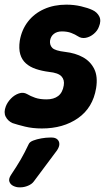

<svg xmlns="http://www.w3.org/2000/svg" viewBox="-39 -536 464 825"><path d="M141 16Q101 16 68.5 8Q36 0 15 -7Q-5 -16 -14.5 -34.5Q-24 -53 -14 -79Q-7 -97 8 -112.5Q23 -128 42 -134.5Q61 -141 77 -132Q92 -123 112 -116Q132 -109 161 -109Q192 -109 211 -123.5Q230 -138 235 -169Q239 -193 225 -208Q211 -223 172 -227Q141 -231 115.5 -239.5Q90 -248 72.5 -263.5Q55 -279 48 -303Q41 -327 46 -361Q54 -408 81 -443Q108 -478 150.5 -497Q193 -516 246 -516Q279 -516 309 -509Q339 -502 358 -493Q378 -484 387.5 -465.5Q397 -447 386 -421Q380 -404 364 -390.5Q348 -377 329.5 -373.5Q311 -370 296 -380Q284 -388 267 -394.5Q250 -401 227 -401Q206 -401 192.5 -390.5Q179 -380 176 -361Q174 -342 186 -330Q198 -318 241 -313Q285 -308 317.5 -290Q350 -272 366 -239.5Q382 -207 374 -157Q360 -73 296.5 -28.5Q233 16 141 16ZM106 244Q98 255 81.5 262Q65 269 48 269H44Q31 269 18.5 263Q6 257 1.5 245Q-3 233 8 216Q34 177 50 149.5Q66 122 84 84Q88 74 103.5 68Q119 62 139 58.5Q159 55 176 55H183Q199 55 207.5 63Q216 71 216 83Q216 95 206 110Q177 148 156 177Q135 206 106 244Z"/></svg>

Font: Winky Sans SemiBold
Style: Italic
Weight: 600
Italic angle: -8.97852°
Designer: Simon Atzbach
Foundry: typofactur
Version: Version 1.205